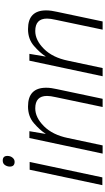

<svg xmlns="http://www.w3.org/2000/svg" viewBox="297 -1066 771 1405"><g transform="rotate(-90 682.5 -363.5)"><path d="M201 -642Q219 -642 231.5 -657.5Q244 -673 244 -695Q244 -729 210 -729Q188 -729 177 -712.5Q166 -696 166 -677Q166 -642 201 -642ZM30 0H87L200 -532H143Z M261 2H321L375 -252Q398 -364 461.5 -427.5Q525 -491 592 -491Q683 -491 683 -405Q683 -380 674 -341L602 2H662L733 -334Q737 -351 740 -371.5Q743 -392 743 -411Q743 -544 606 -544Q533 -544 483 -500.5Q433 -457 406 -415H405L425 -534H375Z M827 2H887L941 -252Q964 -364 1027.5 -427.5Q1091 -491 1158 -491Q1249 -491 1249 -405Q1249 -380 1240 -341L1168 2H1228L1299 -334Q1303 -351 1306 -371.5Q1309 -392 1309 -411Q1309 -544 1172 -544Q1099 -544 1049 -500.5Q999 -457 972 -415H971L991 -534H941Z"/></g></svg>

Font: Noto Sans UI Light
Style: Italic
Weight: 300
Italic angle: -12°
Designer: Monotype Design Team
Foundry: Monotype Imaging Inc.
Version: Version 1.901